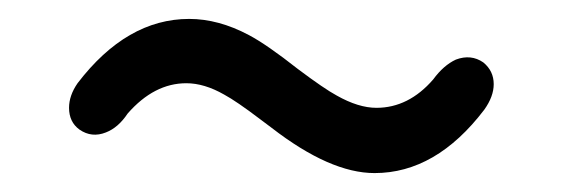

<svg xmlns="http://www.w3.org/2000/svg" viewBox="-20 -470 595 203"><path d="M376 -287Q329 -287 267 -335Q263 -338 255 -344Q230 -363 217 -370Q196 -382 177 -382Q143 -382 115 -350Q105 -335 92 -330Q77 -324 64 -333Q53 -341 53 -356Q53 -369 62 -382Q114 -450 180 -450Q211 -450 243 -433Q262 -423 295 -397Q323 -376 336 -369Q359 -356 378 -356Q412 -356 438 -386Q449 -401 462 -407Q478 -413 491 -404Q502 -395 502 -381Q502 -368 492 -354Q441 -287 376 -287Z"/></svg>

Font: GenSenRounded JP R
Style: Regular
Weight: 400
Version: Version 1.501;PS 1;hotconv 16.6.51;makeotf.lib2.5.65220